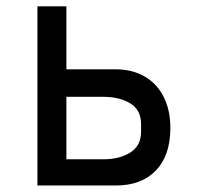

<svg xmlns="http://www.w3.org/2000/svg" viewBox="-20 -570 640 590"><path d="M95 -550.5H184V-357H335Q386.5 -357 424.5 -335Q462.5 -313 483 -272.2Q503.5 -231.5 503.5 -176.5Q503.5 -92.5 459.2 -46.2Q415 0 336 0H95ZM413.5 -165.5V-188.5Q413.5 -232 380.5 -252.2Q347.5 -272.5 297 -272.5H184V-80.5H297Q347 -80.5 380.2 -101.2Q413.5 -122 413.5 -165.5Z"/></svg>

Font: JuliaMono Medium
Style: Regular
Weight: 500
Monospace: yes
Designer: cormullion
Foundry: corm
Version: Version 0.054; ttfautohint (v1.8.4)